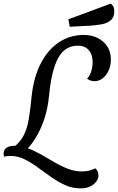

<svg xmlns="http://www.w3.org/2000/svg" viewBox="-75 -875 648 1055"><path d="M65 -47 -1 -65Q38 -96 56.5 -133.5Q75 -171 83.5 -223Q92 -275 99 -347Q110 -450 148.5 -525.5Q187 -601 248 -642Q309 -683 385 -683Q430 -683 463.5 -665.5Q497 -648 516 -617.5Q535 -587 534 -546Q534 -513 521.5 -486.5Q509 -460 489 -444.5Q469 -429 444 -429Q432 -429 422.5 -432.5Q413 -436 403 -443Q417 -455 425 -478.5Q433 -502 434 -529Q435 -573 413.5 -598.5Q392 -624 354 -624Q318 -624 291.5 -608Q265 -592 246 -558.5Q227 -525 214.5 -474Q202 -423 195 -354Q188 -278 167.5 -218.5Q147 -159 120 -116Q93 -73 65 -47ZM368 160Q323 160 283 142Q243 124 205.5 97.5Q168 71 132 44.5Q96 18 59.5 0Q23 -18 -15 -18Q-29 -18 -37.5 -17Q-46 -16 -53 -14Q-54 -19 -54.5 -23Q-55 -27 -55 -31Q-55 -45 -48 -54.5Q-41 -64 -28 -69Q-15 -74 4 -74Q42 -74 79 -60Q116 -46 152.5 -25Q189 -4 226 17.5Q263 39 300 53Q337 67 375 67Q400 67 418 61.5Q436 56 449 50Q457 56 461.5 67.5Q466 79 466 91Q466 106 454.5 122Q443 138 421.5 149Q400 160 368 160ZM308 -728 301 -769 533 -855Q544 -848 548.5 -837.5Q553 -827 553 -812Q553 -779 532 -762.5Q511 -746 481 -741Q451 -736 422 -734Z"/></svg>

Font: Sansita Swashed Light Light
Style: Regular
Weight: 300
Version: Version 1.003